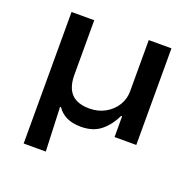

<svg xmlns="http://www.w3.org/2000/svg" viewBox="-120 -624 948 930"><g transform="rotate(20 353.5 -159.0)"><path d="M95 180V-498H212V-215Q212 -175 225 -146Q238 -117 265.5 -102.5Q293 -88 335 -88Q381 -88 417 -108.5Q453 -129 473 -162Q493 -195 493 -233V-498H610V0H498V-107H493Q469 -56 429.5 -23.5Q390 9 327 9Q282 9 252 -6Q222 -21 205 -47H200L209 180Z"/></g></svg>

Font: Nunito Sans 7pt SemiExpanded SemiBold
Style: Regular
Weight: 600
Width: 6
Designer: Vernon Adams
Foundry: Vernon Adams
Version: Version 3.101;gftools[0.9.27]